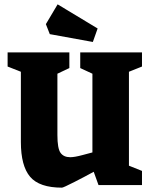

<svg xmlns="http://www.w3.org/2000/svg" viewBox="-20 -851 698 883"><path d="M76 -198V-521L15 -545V-610H299V-538L244 -512V-230Q244 -168 258.5 -148Q273 -128 303 -128Q323 -128 360 -138Q397 -148 405 -150V-512L349 -538V-610H633V-545L573 -521V-89L633 -65V0H433L411 -61Q373 -40 322 -14Q271 12 265 12Q161 12 118.5 -38Q76 -88 76 -198ZM407 -658 209 -694 191 -740 245 -831 429 -720Z"/></svg>

Font: Grenze ExtraBold
Style: Regular
Weight: 800
Designer: Renata Polastri
Foundry: Omnibus-Type
Version: Version 1.002; ttfautohint (v1.8)